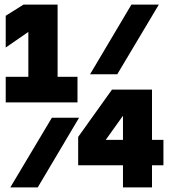

<svg xmlns="http://www.w3.org/2000/svg" viewBox="-20 -820 740 840"><path d="M675 -800 493 -495H374L555 -800ZM326 -305 145 0H25L207 -305ZM5 -372V-484H104V-764L170 -726L5 -612V-751L83 -800H232V-484H319V-372ZM645 -428V-208H695V-97H645V0H518V-97H322V-221L470 -428ZM411 -164 407 -208H518V-424H597Z"/></svg>

Font: Martian Mono
Style: Bold
Weight: 700
Designer: Roman Shamin
Foundry: Evil Martians
Version: Version 1.000